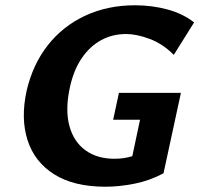

<svg xmlns="http://www.w3.org/2000/svg" viewBox="-20 -693 756 728"><path d="M380 15Q260 15 185.5 -32Q111 -79 84.5 -161.5Q58 -244 81 -349Q104 -448 160.5 -520.5Q217 -593 302 -633Q387 -673 492 -673Q557 -673 615.5 -657Q674 -641 716 -608L639 -485Q597 -527 547.5 -545.5Q498 -564 458 -564Q406 -564 363 -540.5Q320 -517 289 -471Q258 -425 244 -357Q227 -276 243 -216Q259 -156 303.5 -123.5Q348 -91 414 -91Q451 -91 482 -101Q513 -111 543 -130L473 -60L511 -239H409L431 -341H666L600 -36Q548 -8 490 3.5Q432 15 380 15Z"/></svg>

Font: Ysabeau ExtraBold
Style: Italic
Weight: 800
Italic angle: -12°
Designer: Christian Thalmann (Catharsis Fonts)
Version: Version 2.002